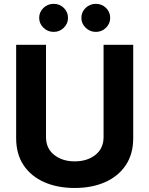

<svg xmlns="http://www.w3.org/2000/svg" viewBox="-20 -958 769 989"><path d="M513.5 -727.3H666.2V-246.4Q666.2 -164.1 627.5 -106.7Q588.8 -49.4 520.8 -19.5Q452.8 10.3 364.7 10.3Q276.6 10.3 208.5 -19.5Q140.3 -49.4 101.7 -106.7Q63.2 -164.1 63.2 -246.4V-727.3H217V-251.8Q217 -193.5 259.1 -160.2Q301.1 -126.8 364.7 -126.8Q429.3 -126.8 471.4 -160.2Q513.5 -193.5 513.5 -251.8ZM256.4 -793.7Q225.9 -793.7 203.8 -815.2Q181.8 -836.6 181.8 -865.8Q181.8 -896.3 203.8 -917.3Q225.9 -938.2 256.4 -938.2Q287.3 -938.2 308.8 -917.3Q330.3 -896.3 330.3 -865.8Q330.3 -836.6 308.8 -815.2Q287.3 -793.7 256.4 -793.7ZM473.7 -793.7Q443.2 -793.7 421.2 -815.2Q399.1 -836.6 399.1 -865.8Q399.1 -896.3 421.2 -917.3Q443.2 -938.2 473.7 -938.2Q504.6 -938.2 526.1 -917.3Q547.6 -896.3 547.6 -865.8Q547.6 -836.6 526.1 -815.2Q504.6 -793.7 473.7 -793.7Z"/></svg>

Font: Inter UI
Style: Bold
Weight: 700
Designer: Rasmus Andersson
Foundry: rsms
Version: 3.2;8d6f07862